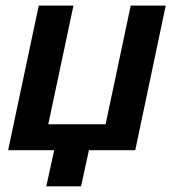

<svg xmlns="http://www.w3.org/2000/svg" viewBox="-20 -532 615 680"><path d="M459 0H294.9L267.1 127.9H144L171.9 0H8.8L117.2 -512.2H240.2L150.9 -91.8H354L442.9 -512.2H566.9Z"/></svg>

Font: Lorenzo Sans
Style: Bold Italic
Weight: 700
Italic angle: -12°
Foundry: Intel Corporation
Version: Version 1.00; ttfautohint (v1.5)